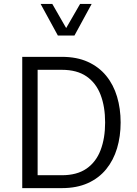

<svg xmlns="http://www.w3.org/2000/svg" viewBox="-20 -969 705 989"><path d="M189.2 -948.7 278.1 -785.9H363.5L452.1 -948.7H392.5L320.8 -824.4L249.4 -948.7ZM601.4 -338Q601.4 -409.2 583 -470.9Q564.6 -532.6 527.1 -578.5Q489.5 -624.5 432.5 -650.4Q375.5 -676.2 298.6 -676.2H94.6V0H298.6Q375.5 0 432.5 -25.7Q489.5 -51.4 527.1 -97.6Q564.6 -143.8 583 -205.3Q601.4 -266.8 601.4 -338ZM521.5 -338Q521.5 -256.8 498.1 -195.7Q474.8 -134.5 425.6 -100.4Q376.4 -66.4 298.6 -66.4H173.8V-609.4H298.6Q376.4 -609.4 425.6 -575.5Q474.8 -541.6 498.1 -480.6Q521.5 -419.6 521.5 -338Z"/></svg>

Font: Estedad VF
Style: Regular
Weight: 100
Designer: Amin Abedi
Version: Version 7.3